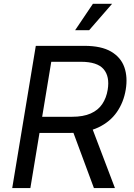

<svg xmlns="http://www.w3.org/2000/svg" viewBox="-20 -962 684 982"><path d="M42.5 0 163.1 -727.5H412.1Q498 -727.5 548.1 -698.2Q598.1 -668.9 616 -618.2Q633.8 -567.4 623 -502.9Q612.3 -438.5 577.6 -388.7Q543 -338.9 483.4 -310.5Q423.8 -282.2 338.9 -282.2H141.1L154.8 -364.7H347.7Q405.8 -364.7 443.8 -381.6Q481.9 -398.4 502.9 -429.7Q523.9 -460.9 530.8 -502.9Q542 -570.8 509.8 -608.4Q477.5 -646 393.6 -646H242.2L135.3 0ZM460.4 0 338.9 -327.6H443.4L567.9 0ZM364.3 -807.6 455.1 -942.4H553.2L436 -807.6Z"/></svg>

Font: Adwaita Sans
Style: Italic
Weight: 400
Italic angle: -9.39999°
Designer: Rasmus Andersson
Foundry: rsms
Version: Version 4.001;git-9221beed3